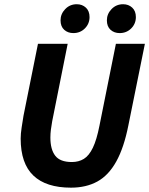

<svg xmlns="http://www.w3.org/2000/svg" viewBox="-20 -854 689 886"><path d="M307.6 12Q192.5 12 134 -43.9Q75.4 -99.7 75.4 -214.6Q75.4 -237.1 79.9 -266Q84.4 -294.9 88.4 -319.7L155.2 -651.8H292.3L220.9 -294.7Q217.3 -274.8 214.9 -256.1Q212.5 -237.3 212.5 -219.3Q212.5 -164.5 234.9 -135.4Q257.3 -106.3 311.6 -106.3Q343.2 -106.3 367 -120.9Q390.9 -135.6 408.5 -172.2Q426.2 -208.9 439 -274.3L514.8 -651.8H648.6L572.5 -276.1Q551.9 -172.1 516.4 -108.5Q481 -44.8 429.3 -16.4Q377.5 12 307.6 12ZM318.4 -701.3Q293.2 -701.3 276.3 -716.5Q259.4 -731.8 259.4 -760.2Q259.4 -789.6 280.9 -812Q302.5 -834.5 334.2 -834.5Q359.4 -834.5 376.3 -818.8Q393.2 -803.2 393.2 -775.2Q393.2 -744.5 371.7 -722.9Q350.1 -701.3 318.4 -701.3ZM532.1 -701.3Q507 -701.3 490.1 -716.5Q473.2 -731.8 473.2 -760.2Q473.2 -789.6 494.7 -812Q516.3 -834.5 548 -834.5Q573.2 -834.5 590.1 -818.8Q607 -803.2 607 -775.2Q607 -744.5 585.5 -722.9Q563.9 -701.3 532.1 -701.3Z"/></svg>

Font: Source Sans Variable
Style: Italic
Weight: 200
Italic angle: -11°
Designer: Paul D. Hunt
Foundry: Adobe Systems Incorporated
Version: Version 3.006;hotconv 1.0.111;makeotfexe 2.5.65597